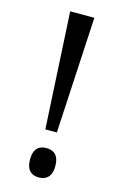

<svg xmlns="http://www.w3.org/2000/svg" viewBox="-113 -764 517 821"><g transform="rotate(15 145.5 -353.5)"><path d="M92 -714 120 -199H171L199 -714ZM146 7C176 7 202 -9 202 -58C202 -108 176 -123 146 -123C115 -123 90 -108 90 -58C90 -9 115 7 146 7Z"/></g></svg>

Font: Noto Serif Sinhala Condensed
Style: Regular
Weight: 400
Width: 3
Designer: Jelle Bosma - Monotype Design Team
Foundry: Monotype Imaging Inc.
Version: Version 2.007